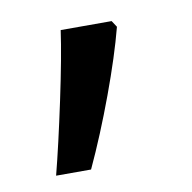

<svg xmlns="http://www.w3.org/2000/svg" viewBox="-43 -159 330 330"><g transform="rotate(-10 122.5 6.5)"><path d="M170.9 -116.2 178.2 -105Q165.5 -56.2 141.6 8.5Q117.7 73.2 91.8 128.9H30.8Q43.9 78.1 59.8 3.4Q75.7 -71.3 82 -116.2Z"/></g></svg>

Font: CAA NEO Sans
Style: Regular
Weight: 400
Version: Version 1.10